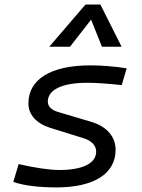

<svg xmlns="http://www.w3.org/2000/svg" viewBox="-20 -815 626 845"><path d="M228.5 9.8C394 9.8 488.8 -50.8 488.8 -155.8C488.8 -212.9 450.7 -257.8 383.3 -278.3L236.8 -321.8C207 -330.1 190.4 -346.7 190.4 -367.7C190.4 -420.4 253.4 -450.7 364.3 -450.7C402.8 -450.7 458 -446.8 515.6 -440.4L537.6 -514.2C487.3 -522.5 428.7 -527.3 377.4 -527.3C204.1 -527.3 105 -466.3 105 -359.9C105 -311 139.2 -272 200.7 -252.4L346.7 -207C382.8 -196.3 403.3 -174.3 403.3 -147.9C403.3 -96.7 344.7 -66.9 242.2 -66.9C197.3 -66.9 131.8 -76.7 62 -92.8L38.6 -14.6C80.6 1 149.4 9.8 228.5 9.8ZM421.9 -794.9H356L196.8 -609.4H288.1L380.9 -728.5L428.7 -609.4H515.1Z"/></svg>

Font: Cascadia Mono SemiLight
Style: Italic
Weight: 350
Italic angle: -10°
Monospace: yes
Designer: Aaron Bell
Foundry: Saja Typeworks
Version: Version 2404.023